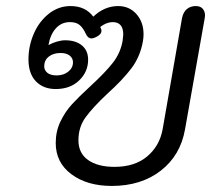

<svg xmlns="http://www.w3.org/2000/svg" viewBox="-20 -604 714 634"><path d="M164 -132Q164 -170 179.5 -202.5Q195 -235 217.5 -259.5Q240 -284 278 -319Q327 -364 352.5 -396.5Q378 -429 385 -470L387 -490Q387 -531 352 -531Q332 -531 311 -515L314 -508Q315 -506 315 -502Q315 -490 296 -481Q287 -477 282 -477Q271 -477 264 -491Q255 -511 243.5 -521Q232 -531 211 -531Q183 -531 164.5 -510.5Q146 -490 140 -455Q152 -462 167.5 -466.5Q183 -471 195 -471Q230 -471 250.5 -454Q271 -437 271 -407Q271 -367 241.5 -338.5Q212 -310 164 -310Q123 -310 98.5 -335.5Q74 -361 74 -408Q74 -452 91.5 -492.5Q109 -533 141 -558.5Q173 -584 213 -584Q262 -584 288 -549Q325 -584 370 -584Q407 -584 430.5 -557.5Q454 -531 454 -491Q454 -480 452 -468Q443 -417 414 -378.5Q385 -340 335 -295Q286 -249 262.5 -216.5Q239 -184 239 -141Q239 -98 271 -75.5Q303 -53 358 -53Q425 -53 466 -87.5Q507 -122 517 -177L581 -544Q585 -564 597 -574Q609 -584 626 -584Q642 -584 649.5 -575Q657 -566 657 -553L656 -544L591 -177Q576 -91 511 -40.5Q446 10 349 10Q268 10 216 -28.5Q164 -67 164 -132ZM221 -398Q221 -412 210 -420.5Q199 -429 180 -429Q156 -429 141 -417Q126 -405 126 -385Q126 -372 136.5 -363.5Q147 -355 167 -355Q190 -355 205.5 -367.5Q221 -380 221 -398Z"/></svg>

Font: Kodchasan
Style: Italic
Weight: 400
Italic angle: -10°
Version: Version 1.000; ttfautohint (v1.6)